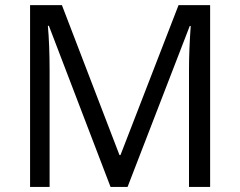

<svg xmlns="http://www.w3.org/2000/svg" viewBox="-20 -734 943 754"><path d="M414.1 0 171.9 -632.8H168Q174.8 -557.6 174.8 -454.1V0H98.1V-713.9H223.1L449.2 -125H453.1L681.2 -713.9H805.2V0H722.2V-460Q722.2 -539.1 729 -631.8H725.1L481 0Z"/></svg>

Font: f02265186
Style: Regular
Weight: 400
Foundry: Ascender Corporation
Version: Version 1.10